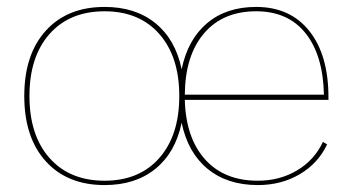

<svg xmlns="http://www.w3.org/2000/svg" viewBox="-20 -530 1026 560"><path d="M285.2 -509.8Q375 -509.8 433.3 -462.4Q491.7 -415 509.8 -328.1Q527.8 -415 584 -462.4Q640.1 -509.8 727.1 -509.8Q826.2 -509.8 882.1 -439.7Q938 -369.6 938 -246.1V-238.8H519Q522 -127.9 577.9 -65.4Q633.8 -2.9 731.9 -2.9Q795.9 -2.9 846.4 -33Q897 -63 921.9 -116.2L934.1 -108.9Q907.7 -53.2 854 -21.7Q800.3 9.8 731.9 9.8Q643.1 9.8 585.4 -37.6Q527.8 -85 509.8 -171.9Q491.7 -85 433.3 -37.6Q375 9.8 285.2 9.8Q176.3 9.8 113.5 -59.6Q50.8 -128.9 50.8 -250Q50.8 -371.1 113.5 -440.4Q176.3 -509.8 285.2 -509.8ZM285.2 -2.9Q386.2 -2.9 444.6 -69.1Q502.9 -135.3 502.9 -250Q502.9 -364.7 444.6 -430.9Q386.2 -497.1 285.2 -497.1Q183.1 -497.1 124.5 -430.9Q65.9 -364.7 65.9 -250Q65.9 -135.3 124.5 -69.1Q183.1 -2.9 285.2 -2.9ZM519 -253.9H924.8Q922.4 -368.7 871.3 -432.9Q820.3 -497.1 727.1 -497.1Q629.9 -497.1 575 -432.6Q520 -368.2 519 -253.9Z"/></svg>

Font: Human Sans Thin
Style: Regular
Weight: 100
Designer: Tim Radville
Foundry: Continuum
Version: Version 1.000;FEAKit 1.0